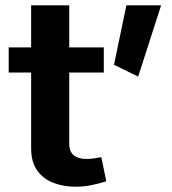

<svg xmlns="http://www.w3.org/2000/svg" viewBox="-20 -694 645 719"><path d="M453.4 -674.1 406.8 -451.4 497.4 -407.2 583.4 -674.1ZM359.4 -105.5Q347.5 -102.9 332.1 -100.8Q316.6 -98.7 303.4 -98.7Q273.8 -98.7 256.5 -112.3Q239.3 -126 239.3 -155.2V-674.1H96.6V-139.2Q96.6 -87.3 119.3 -55.6Q142 -23.9 179.8 -9.4Q217.6 5.2 262.6 5.2Q292.4 5.2 322.2 -0.7Q351.9 -6.6 378 -15ZM12.5 -422.3H368.7V-516.4H12.5Z"/></svg>

Font: Estedad-FD VF
Style: Regular
Weight: 100
Designer: Amin Abedi
Version: Version 7.3